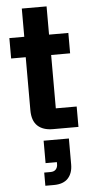

<svg xmlns="http://www.w3.org/2000/svg" viewBox="-62 -686 484 1016"><g transform="rotate(-5 180.0 -177.5)"><path d="M202.5 0Q150 0 121.2 -27.1Q92.5 -54.2 92.5 -110V-391.7H15V-500H94.2V-650H225.8V-500H328.3V-391.7H227.5V-108.3H338.3V0ZM136.7 295V225H170Q189.2 225 198.8 214.2Q208.3 203.3 208.3 186.7V175.8H148.3V56.7H282.5V194.2Q282.5 240.8 257.5 267.9Q232.5 295 181.7 295Z"/></g></svg>

Font: Funnel Sans
Style: Bold
Weight: 700
Designer: NORD ID, Kristian Moeller
Foundry: Dicotype
Version: Version 1.000